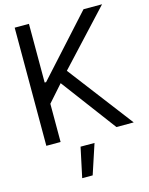

<svg xmlns="http://www.w3.org/2000/svg" viewBox="-140 -814 884 1142"><g transform="rotate(-15 302.5 -243.5)"><path d="M64.5 0V-727.5H152.3V-366.2H161.1L488.3 -727.5H602.5L297.9 -399.4L602.5 0H496.1L243.2 -337.9L152.3 -235.4V0ZM220.7 241.2 259.8 57.6H345.7L285.2 241.2Z"/></g></svg>

Font: Inter Tight
Style: Regular
Weight: 400
Designer: Rasmus Andersson
Foundry: rsms
Version: Version 3.002